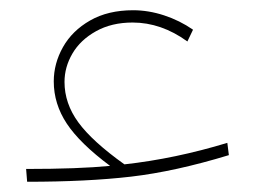

<svg xmlns="http://www.w3.org/2000/svg" viewBox="-20 -355 494 375"><path d="M427 -52Q322 -20 236 -10Q150 0 33 0L31 -25Q133 -25 195 -31Q136 -75 110.5 -113.5Q85 -152 85 -196Q85 -231 103 -263Q121 -295 156 -315Q191 -335 240 -335Q270 -335 300.5 -325Q331 -315 357 -297L346 -274Q295 -311 239 -311Q198 -311 167.5 -294Q137 -277 121.5 -250.5Q106 -224 106 -195Q106 -153 133 -116Q160 -79 223 -34Q322 -45 424 -76Z"/></svg>

Font: FiraGO Thin
Style: Italic
Weight: 100
Italic angle: -8°
Designer: bBox Type GmbH
Foundry: bBox Type GmbH
Version: Version 1.001